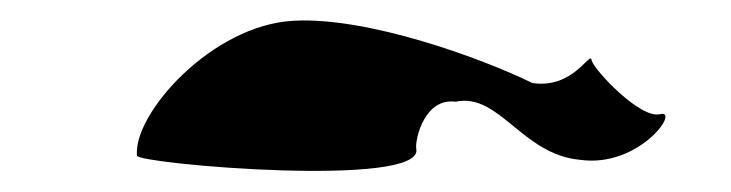

<svg xmlns="http://www.w3.org/2000/svg" viewBox="-20 -486 704 185"><path d="M112 -336C113 -328 391 -304 381 -343C380 -352 389 -392 419 -388C461 -397 483 -337 539 -332C596 -324 636 -381 616 -376C597 -371 552 -419 550 -428C549 -438 533 -400 493 -406C444 -430 334 -470 263 -466C184 -462 108 -376 112 -336Z"/></svg>

Font: Ampere
Style: SuExtIta
Weight: 400
Version: Version 1